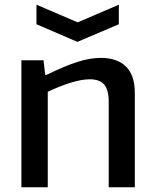

<svg xmlns="http://www.w3.org/2000/svg" viewBox="-20 -796 661 816"><path d="M135 -776 310 -701 485 -776V-693L309 -618L135 -693ZM71 -540H165L172 -478H178Q256 -516 309.5 -533Q363 -550 408 -550Q478 -550 515.5 -513Q553 -476 553 -401V0H442V-364Q442 -415 422.5 -437Q403 -459 362 -459Q327 -459 280.5 -444.5Q234 -430 183 -406V0H71Z"/></svg>

Font: Encode Sans Normal
Style: Medium
Weight: 500
Designer: Pablo Impallari, Andres Torresi
Foundry: Pablo Impallari, Andres Torresi
Version: Version 1.000; ttfautohint (v1.00) -l 8 -r 50 -G 200 -x 14 -